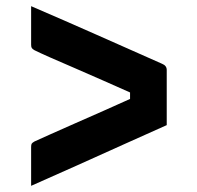

<svg xmlns="http://www.w3.org/2000/svg" viewBox="-20 -611 640 623"><path d="M521 -205Q456 -176 381.5 -142.5Q307 -109 230.5 -74.5Q154 -40 81 -8V-134Q81 -142 83 -145Q85 -148 92 -152Q108 -159 143 -175Q178 -191 223 -210.5Q268 -230 315 -251Q362 -272 402 -290V-311Q361 -329 314 -350Q267 -371 222.5 -390Q178 -409 143 -424.5Q108 -440 92 -448Q85 -452 83 -455.5Q81 -459 81 -466V-591Q188 -545 294 -498Q400 -451 506 -404Q521 -398 521 -384Z"/></svg>

Font: Recursive Sn Lnr St
Style: Bold
Weight: 700
Version: Version 1.079;hotconv 1.0.112;makeotfexe 2.5.65598; ttfautoh